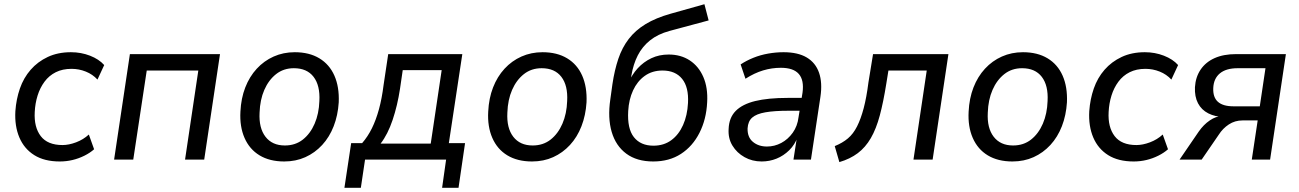

<svg xmlns="http://www.w3.org/2000/svg" viewBox="-20 -758 6171 912"><path d="M264 9Q191 9 143 -21Q95 -51 72 -105Q49 -159 53 -230Q57 -287 74.5 -337.5Q92 -388 125.5 -426.5Q159 -465 207 -487.5Q255 -510 317 -510Q365 -510 407.5 -493.5Q450 -477 475 -449L443 -380Q420 -405 387.5 -418Q355 -431 320 -431Q277 -431 245 -415Q213 -399 191.5 -370Q170 -341 158.5 -304Q147 -267 145 -226Q141 -154 173.5 -111.5Q206 -69 277 -69Q307 -69 341.5 -82Q376 -95 402 -119L427 -49Q408 -32 381 -18.5Q354 -5 324.5 2Q295 9 264 9Z M522 0 597 -501H1025L950 0H859L922 -423H677L613 0Z M1330 9Q1261 9 1213 -20Q1165 -49 1141.5 -103Q1118 -157 1122 -228Q1125 -291 1145 -342.5Q1165 -394 1199.5 -431.5Q1234 -469 1280 -489.5Q1326 -510 1380 -510Q1449 -510 1497 -481Q1545 -452 1568.5 -398.5Q1592 -345 1589 -272Q1585 -210 1565 -158.5Q1545 -107 1510.5 -69.5Q1476 -32 1430.5 -11.5Q1385 9 1330 9ZM1333 -67Q1383 -67 1418.5 -95Q1454 -123 1474.5 -170.5Q1495 -218 1497 -278Q1501 -352 1469.5 -393Q1438 -434 1376 -434Q1327 -434 1291.5 -406Q1256 -378 1235.5 -331Q1215 -284 1213 -223Q1209 -150 1241 -108.5Q1273 -67 1333 -67Z M1616 134 1648 -78H1700Q1727 -109 1746.5 -148.5Q1766 -188 1780 -239Q1794 -290 1802 -354L1824 -501H2176L2112 -78H2189L2158 134H2080L2099 0H1714L1694 134ZM1788 -76H2026L2078 -425H1893L1880 -336Q1868 -257 1845 -188.5Q1822 -120 1788 -76Z M2507 9Q2438 9 2390 -20Q2342 -49 2318.5 -103Q2295 -157 2299 -228Q2302 -291 2322 -342.5Q2342 -394 2376.5 -431.5Q2411 -469 2457 -489.5Q2503 -510 2557 -510Q2626 -510 2674 -481Q2722 -452 2745.5 -398.5Q2769 -345 2766 -272Q2762 -210 2742 -158.5Q2722 -107 2687.5 -69.5Q2653 -32 2607.5 -11.5Q2562 9 2507 9ZM2510 -67Q2560 -67 2595.5 -95Q2631 -123 2651.5 -170.5Q2672 -218 2674 -278Q2678 -352 2646.5 -393Q2615 -434 2553 -434Q2504 -434 2468.5 -406Q2433 -378 2412.5 -331Q2392 -284 2390 -223Q2386 -150 2418 -108.5Q2450 -67 2510 -67Z M3083 9Q3005 9 2955 -28Q2905 -65 2885.5 -131.5Q2866 -198 2879 -286L2889 -358Q2899 -425 2917 -478.5Q2935 -532 2966.5 -573Q2998 -614 3046.5 -643.5Q3095 -673 3166 -693L3326 -738L3346 -661L3160 -611Q3105 -596 3068 -566.5Q3031 -537 3009.5 -495Q2988 -453 2979 -399L2975 -363H2965Q2981 -403 3009 -433.5Q3037 -464 3074 -481.5Q3111 -499 3156 -499Q3214 -499 3256.5 -471Q3299 -443 3321 -392Q3343 -341 3339 -272Q3335 -191 3302.5 -127Q3270 -63 3214.5 -27Q3159 9 3083 9ZM3084 -66Q3133 -66 3168.5 -92Q3204 -118 3224.5 -164Q3245 -210 3248 -269Q3252 -344 3220 -383.5Q3188 -423 3127 -423Q3078 -423 3042.5 -397.5Q3007 -372 2987 -328.5Q2967 -285 2964 -231Q2959 -147 2991 -106.5Q3023 -66 3084 -66Z M3598 9Q3553 9 3516.5 -11.5Q3480 -32 3459 -66.5Q3438 -101 3441 -146Q3443 -199 3474.5 -231Q3506 -263 3567 -278Q3628 -293 3722 -293H3800L3791 -232H3727Q3658 -232 3615.5 -224.5Q3573 -217 3553 -199.5Q3533 -182 3531 -148Q3530 -106 3556.5 -84Q3583 -62 3623 -62Q3659 -62 3691 -79Q3723 -96 3745.5 -127.5Q3768 -159 3773 -201L3792 -318Q3800 -377 3774.5 -406.5Q3749 -436 3689 -436Q3646 -436 3604.5 -423.5Q3563 -411 3521 -384L3498 -452Q3525 -470 3558.5 -483.5Q3592 -497 3629 -503.5Q3666 -510 3702 -510Q3770 -510 3812 -485Q3854 -460 3870.5 -412.5Q3887 -365 3877 -298L3832 0H3749L3766 -110H3770Q3756 -71 3729 -44.5Q3702 -18 3668.5 -4.5Q3635 9 3598 9Z M3967 12 3945 -64Q3982 -79 4007.5 -100.5Q4033 -122 4051 -157.5Q4069 -193 4082.5 -244Q4096 -295 4105 -366L4127 -501H4485L4410 0H4319L4382 -423H4200L4190 -361Q4176 -273 4159 -209.5Q4142 -146 4116.5 -102Q4091 -58 4054.5 -30.5Q4018 -3 3967 12Z M4789 9Q4720 9 4672 -20Q4624 -49 4600.5 -103Q4577 -157 4581 -228Q4584 -291 4604 -342.5Q4624 -394 4658.5 -431.5Q4693 -469 4739 -489.5Q4785 -510 4839 -510Q4908 -510 4956 -481Q5004 -452 5027.5 -398.5Q5051 -345 5048 -272Q5044 -210 5024 -158.5Q5004 -107 4969.5 -69.5Q4935 -32 4889.5 -11.5Q4844 9 4789 9ZM4792 -67Q4842 -67 4877.5 -95Q4913 -123 4933.5 -170.5Q4954 -218 4956 -278Q4960 -352 4928.5 -393Q4897 -434 4835 -434Q4786 -434 4750.5 -406Q4715 -378 4694.5 -331Q4674 -284 4672 -223Q4668 -150 4700 -108.5Q4732 -67 4792 -67Z M5365 9Q5292 9 5244 -21Q5196 -51 5173 -105Q5150 -159 5154 -230Q5158 -287 5175.5 -337.5Q5193 -388 5226.5 -426.5Q5260 -465 5308 -487.5Q5356 -510 5418 -510Q5466 -510 5508.5 -493.5Q5551 -477 5576 -449L5544 -380Q5521 -405 5488.5 -418Q5456 -431 5421 -431Q5378 -431 5346 -415Q5314 -399 5292.5 -370Q5271 -341 5259.5 -304Q5248 -267 5246 -226Q5242 -154 5274.5 -111.5Q5307 -69 5378 -69Q5408 -69 5442.5 -82Q5477 -95 5503 -119L5528 -49Q5509 -32 5482 -18.5Q5455 -5 5425.5 2Q5396 9 5365 9Z M5583 0 5674 -133Q5697 -166 5726.5 -186Q5756 -206 5782 -206H5795V-202Q5752 -203 5719.5 -219.5Q5687 -236 5670.5 -267.5Q5654 -299 5656 -344Q5659 -392 5683 -427.5Q5707 -463 5749.5 -482Q5792 -501 5852 -501H6088L6013 0H5926L5954 -186H5882Q5846 -186 5817 -167Q5788 -148 5769 -118L5688 0ZM5839 -253H5964L5991 -434H5859Q5804 -434 5774.5 -409.5Q5745 -385 5743 -340Q5741 -296 5765 -274.5Q5789 -253 5839 -253Z"/></svg>

Font: Nunitoga
Style: Medium Italic
Weight: 500
Italic angle: -9°
Designer: Vernon Adams
Foundry: Vernon Adams
Version: Version 1.0